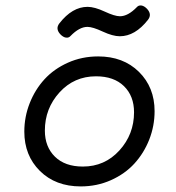

<svg xmlns="http://www.w3.org/2000/svg" viewBox="-20 -667 640 698"><path d="M68.4 -188.5Q68.4 -101.6 125.2 -45.4Q182.1 10.7 273.4 10.7Q332.5 10.7 383.3 -12Q434.1 -34.7 468.5 -72.3Q502.9 -109.9 522.5 -159.4Q542 -209 542 -262.7Q542 -349.6 485.1 -405.8Q428.2 -461.9 336.9 -461.9Q277.8 -461.9 227.1 -439.2Q176.3 -416.5 141.8 -378.9Q107.4 -341.3 87.9 -291.7Q68.4 -242.2 68.4 -188.5ZM467.3 -258.8Q467.3 -178.7 414.1 -120.1Q360.8 -61.5 281.2 -61.5Q216.3 -61.5 179.7 -97.4Q143.1 -133.3 143.1 -192.4Q143.1 -272.5 196.3 -331.1Q249.5 -389.6 329.1 -389.6Q394 -389.6 430.7 -353.8Q467.3 -317.9 467.3 -258.8ZM195.8 -582Q180.7 -562.5 199.2 -542.5Q209.5 -531.7 219.7 -530.3Q230 -528.8 236.3 -536.1Q268.6 -569.3 297.9 -569.3Q316.9 -569.3 353.5 -552.2Q390.1 -535.2 415.5 -535.2Q471.2 -535.2 518.1 -595.2Q533.2 -614.7 514.6 -634.8Q504.4 -645.5 494.1 -647Q483.9 -648.4 477.5 -641.1Q445.3 -607.9 416 -607.9Q397 -607.9 360.4 -625Q323.7 -642.1 298.3 -642.1Q242.7 -642.1 195.8 -582Z"/></svg>

Font: Courier Prime Sans
Style: Regular
Weight: 300
Italic angle: -10°
Designer: Alan Dague-Greene
Foundry: Quote-Unquote Apps
Version: Version 3.23